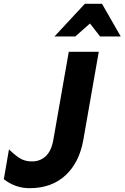

<svg xmlns="http://www.w3.org/2000/svg" viewBox="-61 -973 652 1005"><path d="M94 12Q209 12 281.5 -55Q354 -122 375 -240L456 -702H299L218 -240Q208 -183 178.5 -155.5Q149 -128 106 -128Q70 -128 44 -144Q18 -160 -14 -191L-41 -35Q19 12 94 12ZM473 -953H383L224 -782H333L410 -850L463 -782H571Z"/></svg>

Font: Geom Bold
Style: Bold Italic
Weight: 700
Italic angle: -10°
Version: Version 1.102